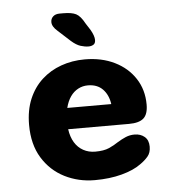

<svg xmlns="http://www.w3.org/2000/svg" viewBox="-51 -731 720 789"><g transform="rotate(-5 309.5 -337.0)"><path d="M308.5 10.5Q241.5 10.5 184.5 -18.2Q127.5 -47 93.2 -102.8Q59 -158.5 59 -239Q59 -299.5 78.5 -345.8Q98 -392 132.5 -423.5Q167 -455 212.5 -471.2Q258 -487.5 310 -487.5Q379.5 -487.5 433 -461.2Q486.5 -435 517 -388.2Q547.5 -341.5 547.5 -280.5Q547.5 -240.5 528.8 -224Q510 -207.5 469 -207.5H217.5Q222 -175 235.8 -152.5Q249.5 -130 271.5 -118Q293.5 -106 320.5 -106Q356 -106 377.5 -115.5Q399 -125 416.5 -137Q433.5 -147.5 450.5 -154.8Q467.5 -162 487 -162Q512 -162 528.5 -148Q545 -134 545 -107Q545 -82 532 -66.8Q519 -51.5 499.5 -38Q469.5 -16 420 -2.8Q370.5 10.5 308.5 10.5ZM221.5 -295H403Q397.5 -333.5 374.8 -356.8Q352 -380 313.5 -380Q292 -380 273.5 -370.2Q255 -360.5 241.8 -341.8Q228.5 -323 221.5 -295ZM331 -539Q315.5 -539 298 -544.5Q280.5 -550 260 -568L209 -614.5Q187 -633.5 187 -652Q187 -666 196.8 -675Q206.5 -684 224 -684H240Q273.5 -684 291.5 -675Q309.5 -666 327 -633.5L345 -605.5Q359.5 -580 359.5 -563.5Q359.5 -549.5 351 -544.2Q342.5 -539 331 -539Z"/></g></svg>

Font: Sono ExtraLight Monospace
Style: Bold
Weight: 700
Version: Version 2.112